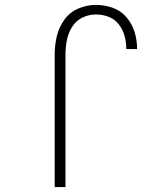

<svg xmlns="http://www.w3.org/2000/svg" viewBox="-20 -763 616 783"><path d="M203 0H247V-540Q247 -569 252.5 -598Q258 -627 273.5 -652.5Q289 -678 315.5 -691Q342 -704 371 -704Q398 -704 423 -694.5Q448 -685 464.5 -663.5Q481 -642 488 -616.5Q495 -591 495 -565V-563H539V-565Q539 -600 528.5 -633.5Q518 -667 495 -693.5Q472 -720 439 -731.5Q406 -743 371 -743Q334 -743 299 -728Q264 -713 242 -682Q220 -651 211.5 -614.5Q203 -578 203 -540Z"/></svg>

Font: Iosevka Sparkle Extralight
Style: Regular
Weight: 200
Designer: Belleve Invis
Foundry: Belleve Invis
Version: Version 4.5.0; ttfautohint (v1.8.3)